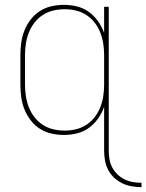

<svg xmlns="http://www.w3.org/2000/svg" viewBox="-20 -548 603 791"><path d="M563 223Q543 223 522.5 219.5Q502 216 483.5 207Q465 198 450 184Q435 170 425.5 151.5Q416 133 412.5 113Q409 93 409 72V-108Q400 -82 384 -59.5Q368 -37 346 -21Q324 -5 297 1.5Q270 8 243 8Q217 8 191 2Q165 -4 143.5 -18Q122 -32 106 -53Q90 -74 80.5 -98Q71 -122 67.5 -148Q64 -174 64 -200V-320Q64 -346 67.5 -372Q71 -398 80.5 -422Q90 -446 106 -467Q122 -488 143.5 -502Q165 -516 191 -522Q217 -528 243 -528Q270 -528 297 -521.5Q324 -515 346 -499Q368 -483 384 -460.5Q400 -438 409 -412V-520H428V72Q428 90 431 108Q434 126 442.5 142Q451 158 464 170.5Q477 183 493.5 191Q510 199 527.5 202Q545 205 563 205ZM246 -10Q270 -10 293 -15.5Q316 -21 336 -34Q356 -47 370.5 -66Q385 -85 393.5 -107Q402 -129 405.5 -152.5Q409 -176 409 -200V-320Q409 -344 405.5 -367.5Q402 -391 393.5 -413Q385 -435 370.5 -454Q356 -473 336 -486Q316 -499 293 -504.5Q270 -510 246 -510Q222 -510 199 -504.5Q176 -499 156 -486Q136 -473 121.5 -454Q107 -435 98.5 -413Q90 -391 86.5 -367.5Q83 -344 83 -320V-200Q83 -176 86.5 -152.5Q90 -129 98.5 -107Q107 -85 121.5 -66Q136 -47 156 -34Q176 -21 199 -15.5Q222 -10 246 -10Z"/></svg>

Font: Iosevka Thin
Style: Regular
Weight: 100
Monospace: yes
Designer: Belleve Invis
Foundry: Belleve Invis
Version: Version 32.5.0; ttfautohint (v1.8.4)